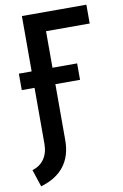

<svg xmlns="http://www.w3.org/2000/svg" viewBox="-100 -756 662 1035"><g transform="rotate(-10 231.5 -239.0)"><path d="M26 -307H96V0C96 66 64 111 8 128L39 222C152 189 210 114 210 0V-307H345V-397H210V-597H449V-700H96V-397H26Z"/></g></svg>

Font: Finlandica Medium
Style: Regular
Weight: 500
Designer: Niklas Ekholm, Juho Hiilivirta, Jaakko Suomalainen
Foundry: Helsinki Type Studio
Version: Version 2.000;Glyphs 3.2 (3202)